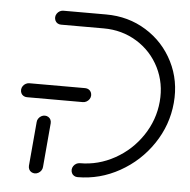

<svg xmlns="http://www.w3.org/2000/svg" viewBox="-43 -562 600 605"><g transform="rotate(5 256.5 -259.5)"><path d="M104.4 -184.1Q110.4 -184.1 115.4 -181.1Q120.4 -178.1 122.8 -173Q125.2 -167.8 124.8 -161.9L112.6 -22.2Q112.2 -16.3 108.7 -11.1Q105.2 -5.9 99.8 -3Q94.4 0 88.5 0Q82.6 0 77.6 -3Q72.6 -5.9 70.2 -11.1Q67.8 -16.3 68.1 -22.2L80.4 -161.9Q80.7 -167.8 84.3 -173Q87.8 -178.1 93.1 -181.1Q98.5 -184.1 104.4 -184.1ZM244.1 -259.3Q243.7 -253.3 240.2 -248.1Q236.7 -243 231.3 -240Q225.9 -237 220 -237H43Q37 -237 32 -240Q27 -243 24.6 -248.1Q22.2 -253.3 22.6 -259.3Q23 -265.2 26.5 -270.4Q30 -275.6 35.4 -278.5Q40.7 -281.5 46.7 -281.5H223.7Q229.6 -281.5 234.6 -278.5Q239.6 -275.6 242 -270.4Q244.4 -265.2 244.1 -259.3ZM203.3 -22.2Q203.7 -28.1 207.2 -33.3Q210.7 -38.5 216.1 -41.5Q221.5 -44.4 227.4 -44.4Q285.6 -44.4 337.6 -73.3Q389.6 -102.2 422.8 -151.7Q455.9 -201.1 461.1 -259.3Q466.3 -317.4 441.7 -366.9Q417 -416.3 370.2 -445.2Q323.3 -474.1 265.2 -474.1H130Q124.1 -474.1 119.1 -477Q114.1 -480 111.7 -485.2Q109.3 -490.4 109.6 -496.3Q110 -502.2 113.5 -507.4Q117 -512.6 122.4 -515.6Q127.8 -518.5 133.7 -518.5H268.9Q339.3 -518.5 395.7 -483.5Q452.2 -448.5 482 -389.1Q511.9 -329.6 505.6 -259.3Q499.3 -188.9 459.3 -129.4Q419.3 -70 356.7 -35Q294.1 0 223.7 0Q217.8 0 212.8 -3Q207.8 -5.9 205.4 -11.1Q203 -16.3 203.3 -22.2Z"/></g></svg>

Font: 26F Galaxy Sans Oblique
Style: Regular
Weight: 400
Italic angle: -5°
Designer: C₂₉H₂₅N₃O₅
Version: Version 1.200;FEAKit 1.0